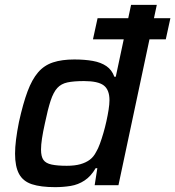

<svg xmlns="http://www.w3.org/2000/svg" viewBox="-20 -763 722 791"><path d="M363 -601 382 -688H682L663 -601ZM207 8Q148 8 111.5 -4Q75 -16 58.5 -46.5Q42 -77 42 -130Q42 -155 46 -187.5Q50 -220 58 -260Q75 -337 93.5 -386.5Q112 -436 137 -465Q162 -494 198.5 -506Q235 -518 286 -518Q329 -518 362.5 -512Q396 -506 418.5 -490.5Q441 -475 451 -447H457L520 -743H626L468 0H370L381 -70H374Q355 -37 328.5 -19.5Q302 -2 271 3Q240 8 207 8ZM255 -80Q288 -80 311 -86.5Q334 -93 350 -105Q366 -117 376 -137Q384 -150 391.5 -170.5Q399 -191 406 -215Q413 -239 418.5 -264Q424 -289 427.5 -311.5Q431 -334 431 -350Q431 -393 407.5 -411Q384 -429 326 -429Q284 -429 258 -423.5Q232 -418 216 -400.5Q200 -383 188.5 -348Q177 -313 165 -255Q157 -219 153 -192.5Q149 -166 149 -147Q149 -118 159 -104Q169 -90 193 -85Q217 -80 255 -80Z"/></svg>

Font: Saira Thin Medium
Style: Italic
Weight: 500
Italic angle: -12°
Version: Version 1.101